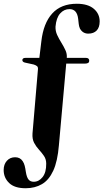

<svg xmlns="http://www.w3.org/2000/svg" viewBox="-74 -758 551 1022"><path d="M239.5 15.5Q232.5 100.5 209.5 150.5Q186.5 200.5 149.2 222.2Q112 244 62.5 244Q3.5 244 -25.5 216Q-54.5 188 -54.5 147Q-54.5 117 -37.5 98Q-20.5 79 6.5 79Q33 79 46.5 99.5Q54 110.5 57.5 124.5Q61 138.5 63.5 156.5Q68 185.5 77.8 197.5Q87.5 209.5 105.5 209.5Q133 209.5 152.8 184.5Q172.5 159.5 172 113Q172 89.5 160 72Q148 54.5 133 38.2Q118 22 107.5 2Q97 -18 99 -47.5L128 -389Q129 -400.5 123.5 -405.5Q118 -410.5 106 -414.5L58 -425Q45 -428.5 45 -438Q45 -450 62.5 -450H135.5L146 -537.5Q157 -634.5 204 -686.2Q251 -738 335 -738Q393.5 -738 425 -711.5Q456.5 -685 456.5 -644Q456.5 -612 440.5 -595.5Q424.5 -579 396 -579Q366.5 -579 351.5 -606Q346.5 -617.5 345.2 -629.8Q344 -642 342 -658Q336 -709.5 296 -709.5Q266.5 -709.5 246 -686.2Q225.5 -663 221.5 -616.5Q220.5 -593 230.2 -572Q240 -551 252.5 -531Q265 -511 274.2 -491Q283.5 -471 281.5 -450H383Q401 -450 401 -434.5Q401 -419.5 379 -419.5H278.5Z"/></svg>

Font: Fraunces 72pt S000 SemiBold
Style: Regular
Weight: 600
Version: Version 1.000; ttfautohint (v1.8.3)